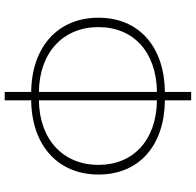

<svg xmlns="http://www.w3.org/2000/svg" viewBox="-28 -762 814 797"><g transform="rotate(90 378.5 -363.0)"><path d="M396 -608C561 -606 664 -510 664 -365C664 -221 561 -120 396 -118ZM361 -118C196 -120 92 -220 92 -365C92 -511 196 -606 361 -608ZM396 -750H361V-641C174 -639 53 -534 53 -365C53 -197 174 -88 361 -86V24H396V-86C584 -88 704 -198 704 -365C704 -534 584 -639 396 -641Z"/></g></svg>

Font: Noto Sans T Chinese Thin
Style: Regular
Weight: 100
Designer: Ryoko NISHIZUKA (kana & ideographs); Paul D. Hunt (Latin, Greek & Cyrillic); Wenlong ZHANG (bopomofo); Sandoll Communica
Foundry: Adobe Systems Incorporated
Version: Version 1.000;PS 1;hotconv 1.0.78;makeotf.lib2.5.61930